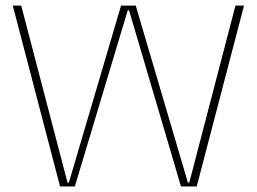

<svg xmlns="http://www.w3.org/2000/svg" viewBox="-20 -670 922 690"><path d="M660.2 -13.7H655.3L467.8 -649.9H415L227.5 -13.7H222.7L56.2 -649.9H25.9L195.8 0H249L439 -632.8H443.8L630.4 0H687L856.9 -649.9H826.2Z"/></svg>

Font: Estedad-FD VF
Style: Regular
Weight: 100
Designer: Amin Abedi
Version: Version 7.3